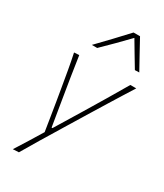

<svg xmlns="http://www.w3.org/2000/svg" viewBox="-235 -869 989 1155"><g transform="rotate(30 259.0 -291.5)"><path d="M58 194Q87 148 116 101.8Q145 55.5 172.5 9.5Q164.5 -39 156.8 -89.2Q149 -139.5 141 -187L126 -276Q117 -329.5 107.2 -385.2Q97.5 -441 86 -494L121 -496Q131.5 -424 142.5 -355.2Q153.5 -286.5 165.5 -214L195 -35H201L311 -215.5Q354.5 -287 395.5 -355.8Q436.5 -424.5 477 -494H518Q492.5 -453.5 469.2 -416.2Q446 -379 418.5 -334.5Q391 -290 353 -228L268 -89Q209.5 6.5 170 72.2Q130.5 138 99 192ZM456 -585Q431.5 -627 406 -668.2Q380.5 -709.5 356.5 -751.5Q316.5 -710 276.2 -669.2Q236 -628.5 193 -587H156Q202.5 -635 247.2 -682Q292 -729 336 -777H381Q406 -731.5 432.5 -682.8Q459 -634 486 -586Z"/></g></svg>

Font: Commissioner Flair Thin
Style: Italic
Weight: 100
Italic angle: -12°
Designer: Kostas Bartsokas
Foundry: Kostas Bartsokas
Version: Version 1.000; ttfautohint (v1.8.3)